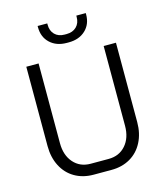

<svg xmlns="http://www.w3.org/2000/svg" viewBox="-132 -1010 956 1117"><g transform="rotate(-15 346.0 -452.0)"><path d="M76 -222V-700H150V-220Q150 -147 189 -102.5Q228 -58 292 -58H400Q464 -58 503 -102.5Q542 -147 542 -220V-700H616V-222Q616 -154 589 -101.5Q562 -49 513 -20.5Q464 8 400 8H292Q228 8 179 -20.5Q130 -49 103 -101.5Q76 -154 76 -222ZM201 -904V-912H259V-904Q259 -867 281 -845Q303 -823 340 -823H352Q389 -823 411.5 -845Q434 -867 434 -904V-912H491V-904Q491 -845 452.5 -809Q414 -773 352 -773H340Q278 -773 239.5 -809Q201 -845 201 -904Z"/></g></svg>

Font: Bai Jamjuree
Style: Regular
Weight: 400
Designer: Katatrad Aksorn Co.,Ltd.
Foundry: Cadson Demak Co.,Ltd.
Version: Version 1.000; ttfautohint (v1.6)